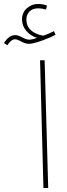

<svg xmlns="http://www.w3.org/2000/svg" viewBox="-120 -948 338 968"><path d="M160 -773Q136 -759 91 -743Q46 -727 26 -727Q7 -727 -17 -741Q-35 -750 -44 -750Q-63 -750 -83 -720L-100 -731Q-75 -771 -43 -771Q-29 -771 -7 -759Q-5 -758 6 -753Q17 -748 27 -748Q42 -748 67 -757Q34 -767 12.5 -792.5Q-9 -818 -9 -850Q-9 -885 15.5 -906.5Q40 -928 72 -928Q96 -928 117 -920L112 -900Q92 -906 73 -906Q43 -906 28 -889.5Q13 -873 13 -849Q13 -817 35.5 -796Q58 -775 98 -768Q123 -776 152 -791ZM105 -644 123 0H99L82 -644Z"/></svg>

Font: Noto Sans Arabic CondThin
Style: Regular
Weight: 250
Width: 3
Designer: Nadine Chahine
Foundry: Monotype Imaging Inc.
Version: Version 1.001